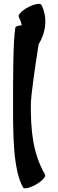

<svg xmlns="http://www.w3.org/2000/svg" viewBox="-20 -957 307 1015"><path d="M61 -810C49 -739 49 -537 49 -400C49 -251 49 -58 102 34C107 44 138 37 171 18C203 0 224 -24 218 -34C151 -151 143 -273 143 -400C143 -453 165 -600 184 -722C223 -787 233 -864 199 -931C193 -942 162 -936 129 -919C96 -901 74 -879 79 -869C86 -854 92 -839 95 -823C76 -822 62 -818 61 -810Z"/></svg>

Font: Nupuram Expanded Bold
Style: Regular
Weight: 700
Width: 7
Designer: Santhosh Thottingal (santhosh.thottingal@gmail.com)
Foundry: SMC
Version: Version 1.000